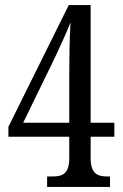

<svg xmlns="http://www.w3.org/2000/svg" viewBox="-20 -734 482 754"><path d="M165 0H412V-41H402C365 -41 336 -50 336 -113V-197H429V-252H336V-714H250L13 -236V-197H252V-113C252 -50 224 -41 186 -41H165ZM71 -252 185 -486C206 -529 245 -614 257 -646C253 -584 252 -499 252 -441V-252Z"/></svg>

Font: Noto Serif Armenian ExtraCondensed
Style: Regular
Weight: 400
Width: 2
Designer: Monotype Design Team
Foundry: Monotype Imaging Inc.
Version: Version 2.008